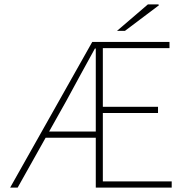

<svg xmlns="http://www.w3.org/2000/svg" viewBox="-20 -850 844 870"><path d="M26 0 398 -660H748V-632H446V-366H696V-338H446V-28H758V0H414V-630H410Q379 -573 346 -513.5Q313 -454 280 -392L60 0ZM174 -226V-254H442V-226ZM510 -710 650 -830H698L700 -826L546 -710Z"/></svg>

Font: Source Sans 3
Style: Regular
Weight: 200
Designer: Paul D. Hunt
Foundry: Adobe
Version: Version 3.046;hotconv 1.0.118;makeotfexe 2.5.65603